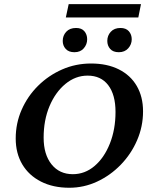

<svg xmlns="http://www.w3.org/2000/svg" viewBox="-20 -884 722 913"><path d="M309.6 8.8Q232.4 8.8 174.8 -20.5Q117.2 -49.8 85.9 -102.5Q54.7 -155.3 54.7 -225.6Q54.7 -297.9 83 -362.3Q111.3 -426.8 161.1 -476.1Q210.9 -525.4 275.4 -553.7Q339.8 -582 413.1 -582Q489.3 -582 544.9 -554.2Q600.6 -526.4 630.4 -475.1Q660.2 -423.8 660.2 -354.5Q660.2 -282.2 631.8 -216.8Q603.5 -151.4 554.2 -100.6Q504.9 -49.8 441.9 -20.5Q378.9 8.8 309.6 8.8ZM326.2 -55.7Q383.8 -55.7 429.7 -94.7Q475.6 -133.8 502.4 -201.2Q529.3 -268.6 529.3 -351.6Q529.3 -433.6 494.6 -479Q460 -524.4 396.5 -524.4Q338.9 -524.4 291 -484.9Q243.2 -445.3 215.3 -378.9Q187.5 -312.5 187.5 -229.5Q187.5 -149.4 225.1 -102.5Q262.7 -55.7 326.2 -55.7ZM306.6 -864.3H650.4L637.7 -800.8H293ZM334 -635.7Q306.6 -635.7 292.5 -651.4Q278.3 -667 278.3 -689.5Q278.3 -714.8 294.9 -732.9Q311.5 -751 341.8 -751Q368.2 -751 381.3 -735.4Q394.5 -719.7 394.5 -697.3Q394.5 -672.9 378.4 -654.3Q362.3 -635.7 334 -635.7ZM544.9 -635.7Q517.6 -635.7 503.9 -651.4Q490.2 -667 490.2 -689.5Q490.2 -714.8 506.8 -732.9Q523.4 -751 552.7 -751Q579.1 -751 592.8 -735.4Q606.4 -719.7 606.4 -697.3Q606.4 -672.9 589.8 -654.3Q573.2 -635.7 544.9 -635.7Z"/></svg>

Font: Crimson Pro SemiBold
Style: Italic
Weight: 600
Italic angle: -12°
Designer: Jacques Le Bailly
Foundry: Baron von Fonthausen
Version: Version 1.003